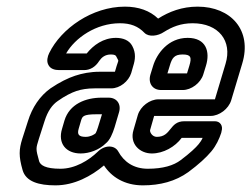

<svg xmlns="http://www.w3.org/2000/svg" viewBox="-20 -527 757 578"><path d="M395 -181 382 -136C369 -94 401 -65 437 -65C472 -65 507 -85 527 -112H590C587 -105 583 -99 578 -93C570 -83 552 -66 524 -45C503 -29 471 -19 425 -19C382 -19 353 -40 336 -71C325 -91 295 -91 274 -70C247 -44 206 -19 162 -19C116 -19 102 -30 98 -41C87 -81 88 -79 97 -109L114 -162C124 -194 138 -212 154 -223C175 -238 195 -248 210 -253C225 -258 243 -261 265 -261H315C341 -261 367 -282 375 -307L381 -328C387 -347 390 -367 378 -389C369 -406 350 -413 329 -413C291 -413 261 -391 241 -366H179C206 -413 269 -457 341 -457C373 -457 396 -448 415 -428C428 -415 455 -418 474 -431C498 -446 524 -457 560 -457C638 -457 680 -404 659 -335L627 -228H457C431 -228 403 -207 395 -181ZM676 -225 709 -335C740 -436 675 -507 575 -507C528 -507 489 -492 456 -471C431 -495 397 -507 356 -507C257 -507 164 -441 128 -367C123 -357 120 -343 125 -333C131 -319 146 -316 158 -316H233C251 -316 267 -325 279 -344C286 -354 296 -363 314 -363C325 -363 329 -360 330 -357C339 -339 337 -349 331 -328L326 -311H280C252 -311 227 -306 206 -299C185 -292 160 -280 132 -261C100 -238 77 -204 64 -162L47 -109C37 -77 36 -57 48 -15C58 20 97 31 147 31C204 31 255 3 293 -29C315 5 354 31 410 31C462 31 508 19 547 -9C578 -32 601 -53 616 -71C631 -89 640 -109 646 -127L647 -132C652 -148 643 -162 627 -162H535C489 -162 497 -115 452 -115C438 -115 430 -130 432 -136L444 -178H614C640 -178 668 -199 676 -225ZM307 -233H286C238 -233 189 -214 174 -164L167 -140C153 -95 179 -65 223 -65C249 -65 279 -76 298 -95C311 -105 319 -125 325 -144L338 -188C346 -213 332 -233 307 -233ZM271 -183H287L275 -144C273 -137 270 -130 268 -126C264 -122 252 -115 238 -115C216 -115 212 -123 217 -140L224 -164C228 -176 229 -183 271 -183ZM465 -256H530C556 -256 584 -277 592 -303L600 -329C613 -371 601 -413 545 -413C486 -413 452 -365 441 -329L433 -303C425 -277 439 -256 465 -256ZM530 -363C554 -363 558 -355 550 -329L543 -306H484L491 -329C498 -353 505 -363 530 -363Z"/></svg>

Font: DIN Rundschrift
Style: MittelKontKu
Weight: 400
Version: Version 1.027